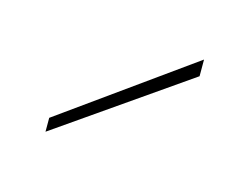

<svg xmlns="http://www.w3.org/2000/svg" viewBox="-40 -796 347 267"><g transform="rotate(15 133.5 -663.0)"><path d="M40 -606 227 -740V-716L40 -586Z"/></g></svg>

Font: Poppins Devanagari Thin
Style: Regular
Weight: 100
Designer: Ninad Kale (Devanagari), Jonny Pinhorn (Latin)
Foundry: Indian Type Foundry
Version: 4.005